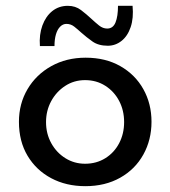

<svg xmlns="http://www.w3.org/2000/svg" viewBox="-20 -629 585 659"><path d="M45 -211Q45 -273 74.5 -323Q104 -373 156 -402Q208 -431 274 -431Q342 -431 393 -402Q444 -373 472 -323Q500 -273 500 -211Q500 -149 472 -98.5Q444 -48 392.5 -19Q341 10 273 10Q207 10 155.5 -17.5Q104 -45 74.5 -94.5Q45 -144 45 -211ZM138 -210Q138 -170 156 -137.5Q174 -105 204.5 -86Q235 -67 272 -67Q311 -67 341.5 -86Q372 -105 389 -137.5Q406 -170 406 -210Q406 -250 389 -282.5Q372 -315 341.5 -334.5Q311 -354 272 -354Q234 -354 203.5 -334Q173 -314 155.5 -281.5Q138 -249 138 -210ZM350 -472Q318 -472 297.5 -486.5Q277 -501 259 -517Q247 -528 235 -537.5Q223 -547 208 -547Q196 -547 186.5 -537.5Q177 -528 172 -511Q167 -494 167 -471H117Q114 -510 125.5 -541.5Q137 -573 159.5 -591Q182 -609 213 -609Q239 -609 258 -594.5Q277 -580 293 -565Q307 -552 320 -541.5Q333 -531 348 -531Q368 -531 376.5 -552Q385 -573 385 -609H435Q439 -567 428.5 -536Q418 -505 397 -488.5Q376 -472 350 -472Z"/></svg>

Font: Josefin Sans Thin
Style: Regular
Weight: 400
Version: Version 2.000